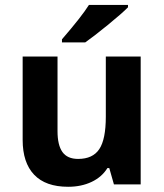

<svg xmlns="http://www.w3.org/2000/svg" viewBox="-20 -731 650 761"><path d="M431.6 0 413.1 -64.9H405.8Q383.8 -29.3 343 -10Q302.2 9.3 250 9.3Q160.6 9.3 115.2 -38.6Q69.8 -86.4 69.8 -176.3V-506.8H208V-210.9Q208 -155.8 227.5 -128.4Q247.1 -101.1 289.6 -101.1Q347.7 -101.1 373.5 -139.9Q399.4 -178.7 399.4 -268.6V-506.8H537.6V0ZM225.6 -563V-575.2Q303.7 -665.5 332.5 -711.4H487.3V-702.1Q463.9 -678.2 407 -631.8Q350.1 -585.4 317.9 -563Z"/></svg>

Font: Bpm'online Open Sans
Style: Bold
Weight: 700
Foundry: Ascender Corporation
Version: Version 1.10